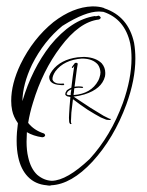

<svg xmlns="http://www.w3.org/2000/svg" viewBox="-20 -465 458 600"><path d="M203 -186Q196 -183 192 -179Q190 -176 189 -174Q188 -172 188 -171Q190 -169 192 -168Q192 -168 193 -168Q197 -168 201 -168Q201 -171 201 -173Q202 -177 203 -186ZM239 -287Q243 -287 246 -287Q280 -285 298 -267Q309 -254 309 -237Q309 -231 308 -226Q298 -187 244 -170Q228 -165 210 -163Q239 -144 263 -128Q289 -112 304 -103Q313 -98 318 -96Q321 -94 322 -94Q323 -94 323 -94Q323 -94 324 -94Q325 -94 326 -93Q326 -91 325 -90Q325 -90 325 -90Q325 -90 324 -90Q324 -90 323.5 -90Q323 -90 323 -90Q323 -90 323 -90Q317 -90 312 -91Q304 -94 295 -98Q278 -107 254 -122Q230 -138 208 -155Q205 -129 203 -113Q202 -99 202 -91Q201 -86 202 -84Q202 -82 202 -81Q203 -80 204 -79Q202 -78 201 -77Q200 -78 199 -78L198 -79V-80L197 -81Q196 -84 196 -87Q195 -96 196 -109Q197 -130 200 -162Q194 -163 190 -164Q186 -166 184 -169Q184 -173 185 -176Q187 -180 189 -183Q196 -188 203 -191Q207 -226 212 -259L208 -253Q206 -253 205 -253Q204 -255 205 -256L214 -268L216 -269L217 -268L220 -269Q222 -267 223 -266Q222 -265 213 -194Q226 -196 238 -194Q239 -193 240 -192Q238 -190 237 -190Q224 -192 212 -189Q211 -180 211 -176Q210 -173 210 -168Q265 -172 287 -213Q290 -219 291 -223Q294 -232 294 -239Q293 -253 286 -263Q270 -282 236 -282Q180 -278 153 -242Q143 -227 144 -216Q148 -206 161 -204H162Q170 -203 179 -204Q180 -202 181 -202Q180 -200 179 -199Q175 -199 172 -199Q145 -200 137 -212Q133 -219 134 -227Q137 -236 143 -244Q169 -279 223 -286Q232 -287 239 -287ZM290 -429H289Q247 -429 178 -386L177 -385H176Q117 -337 80 -263Q51 -202 50 -149Q80 -250 137 -323Q203 -404 277 -415L279 -414Q284 -415 288 -416H289Q293 -414 295 -410Q294 -406 289 -404Q228 -397 169 -318Q113 -244 83 -144Q73 -112 68 -81Q86 -58 117 -48Q121 -46 121 -41Q119 -38 117 -37Q114 -36 112 -36Q84 -40 64 -52Q63 -36 63 -22Q63 5 68 26Q76 62 96 81Q117 99 142 100Q189 99 260 32Q326 -40 364 -143Q391 -219 391 -283Q391 -308 387 -329Q370 -406 303 -428Q296 -429 290 -429ZM268 -445Q270 -445 271 -445Q290 -445 305 -440L306 -439Q381 -414 399 -331Q403 -308 403 -282Q403 -216 375 -139Q336 -33 269 40Q203 111 140 114Q138 115 135 115Q130 115 126 114Q90 111 67 87Q45 64 37 26Q32 3 32 -25Q32 -51 36 -80Q22 -100 18 -120Q15 -134 15 -150Q15 -203 44 -264Q83 -344 147 -396Q208 -443 268 -445Z"/></svg>

Font: Maria
Style: Christmas
Weight: 400
Designer: Muhammad Yoni
Version: Version 001.000